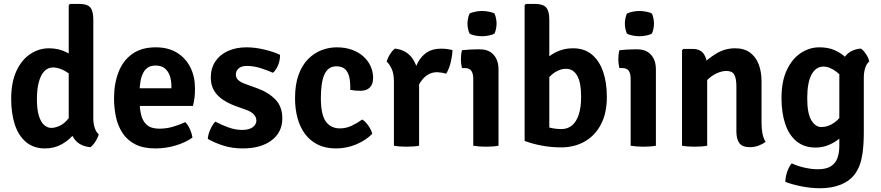

<svg xmlns="http://www.w3.org/2000/svg" viewBox="-20 -756 4568 996"><path d="M464 -142.5Q464 -116 471 -93.8Q478 -71.5 492 -59.5Q488 -42 475.2 -22Q462.5 -2 449 7.5Q391 2.5 363.8 -38Q336.5 -78.5 336.5 -134V-729L343 -735.5H393.5Q433 -735.5 448.5 -717.2Q464 -699 464 -655ZM38 -242.5Q38 -330 65.5 -388.5Q93 -447 137.8 -476.2Q182.5 -505.5 234 -505.5Q284 -505.5 324.2 -485.2Q364.5 -465 398.5 -442L380 -345Q351 -368 318.2 -387Q285.5 -406 255 -406Q229 -406 210.5 -387.2Q192 -368.5 181.8 -331.8Q171.5 -295 171.5 -241.5Q171.5 -189 181.5 -156Q191.5 -123 208.8 -107.8Q226 -92.5 246 -92.5Q266.5 -92.5 290.8 -104Q315 -115.5 337 -143.5Q359 -171.5 371.5 -220L400 -137.5Q393 -100 367 -65.2Q341 -30.5 301.5 -8.2Q262 14 213.5 14Q155 14 115.8 -18.5Q76.5 -51 57.2 -109Q38 -167 38 -242.5Z M654.5 -206.5V-298H869V-310.5Q869 -339 860.8 -363Q852.5 -387 834.8 -401.5Q817 -416 787 -416Q743.5 -416 723.8 -379.8Q704 -343.5 704 -275V-235.5Q704 -195 711.8 -161.5Q719.5 -128 741.8 -108.2Q764 -88.5 806.5 -88.5Q842.5 -88.5 876.2 -98.2Q910 -108 941 -122.5Q956 -107.5 965.8 -85Q975.5 -62.5 978.5 -42.5Q941.5 -16 890.2 -1Q839 14 786 14Q723 14 681.5 -7.5Q640 -29 615.8 -65.8Q591.5 -102.5 581.5 -149.2Q571.5 -196 571.5 -246Q571.5 -321 594.5 -381Q617.5 -441 665.5 -475.8Q713.5 -510.5 788 -510.5Q853.5 -510.5 898.8 -482.2Q944 -454 967.8 -406Q991.5 -358 991.5 -298Q991.5 -269 989 -249.2Q986.5 -229.5 981 -206.5Z M1058 -35.5Q1059 -57 1070.5 -83.2Q1082 -109.5 1097 -125Q1129.5 -108 1165 -95Q1200.5 -82 1236.5 -82Q1271 -82 1290.2 -95.5Q1309.5 -109 1310 -130Q1310 -148 1296.8 -162.5Q1283.5 -177 1256 -186.5L1199 -207Q1164.5 -220 1135.8 -239.2Q1107 -258.5 1090.2 -286.5Q1073.5 -314.5 1073.5 -353.5Q1073.5 -402 1097 -437.2Q1120.5 -472.5 1162.5 -491.5Q1204.5 -510.5 1259 -510.5Q1303 -510.5 1352 -498.8Q1401 -487 1432.5 -471.5Q1433.5 -456 1429 -437.5Q1424.5 -419 1415.8 -403.2Q1407 -387.5 1396 -378.5Q1367 -391.5 1331.2 -402.8Q1295.5 -414 1259 -414Q1233 -414 1218.2 -401.2Q1203.5 -388.5 1203.5 -369.5Q1203.5 -352.5 1215.5 -341Q1227.5 -329.5 1252.5 -320.5L1314.5 -298Q1371 -278 1407.8 -240.8Q1444.5 -203.5 1444.5 -142Q1444.5 -70 1389 -28Q1333.5 14 1238.5 14Q1185 14 1138.5 -0.8Q1092 -15.5 1058 -35.5Z M1797 -290Q1798 -325.5 1792.5 -353Q1787 -380.5 1771.2 -396.2Q1755.5 -412 1724.5 -412Q1683.5 -412 1664 -371.8Q1644.5 -331.5 1644.5 -246.5Q1644.5 -161.5 1670.2 -125.8Q1696 -90 1743.5 -90Q1775.5 -90 1805 -104Q1834.5 -118 1859 -136Q1875.5 -126.5 1891 -104Q1906.5 -81.5 1911 -61.5Q1877 -27.5 1827.2 -6.8Q1777.5 14 1723 14Q1669 14 1629.2 -5.5Q1589.5 -25 1563 -60.2Q1536.5 -95.5 1523.5 -143Q1510.5 -190.5 1510.5 -246.5Q1510.5 -317.5 1528.8 -367.8Q1547 -418 1578.2 -449.5Q1609.5 -481 1648.2 -495.8Q1687 -510.5 1727 -510.5Q1771 -510.5 1806 -497.8Q1841 -485 1865.5 -462.8Q1890 -440.5 1902.8 -412Q1915.5 -383.5 1915.5 -352Q1915.5 -318.5 1898.2 -301.8Q1881 -285 1850.5 -285Q1834 -285 1821.8 -286.2Q1809.5 -287.5 1797 -290Z M2327 -496.5Q2327 -472 2319 -436.5Q2311 -401 2294.5 -373.5Q2283 -377.5 2271.5 -379Q2260 -380.5 2248.5 -381.5Q2224.5 -381.5 2206 -372Q2187.5 -362.5 2173.5 -346.2Q2159.5 -330 2148.5 -308.5Q2137.5 -287 2129 -263L2112.5 -284Q2114.5 -322.5 2122.8 -361.2Q2131 -400 2148 -432.2Q2165 -464.5 2194.2 -484Q2223.5 -503.5 2267 -503.5Q2285.5 -503.5 2299 -501.8Q2312.5 -500 2327 -496.5ZM1986 -436Q1990 -453.5 2002.8 -474Q2015.5 -494.5 2029 -504Q2089 -496.5 2119 -453.5Q2149 -410.5 2154 -343V0Q2140.5 2.5 2123.5 3.8Q2106.5 5 2089 5Q2072 5 2054.8 3.8Q2037.5 2.5 2023.5 0V-332.5Q2023.5 -375 2011 -400.5Q1998.5 -426 1986 -436Z M2566 0Q2552.5 2.5 2535.2 3.8Q2518 5 2501 5Q2484 5 2466.8 3.8Q2449.5 2.5 2435 0V-348Q2435 -374 2425.2 -388.5Q2415.5 -403 2390 -403H2376.5Q2371 -425 2371 -448Q2371 -459.5 2372.2 -471.5Q2373.5 -483.5 2376.5 -495.5Q2397.5 -498 2418.2 -499Q2439 -500 2453 -500H2470.5Q2515 -500 2540.5 -472Q2566 -444 2566 -395.5ZM2405 -633.5Q2405 -646 2407.8 -660Q2410.5 -674 2415.5 -685.5Q2426.5 -691.5 2444.8 -695.2Q2463 -699 2480.5 -699Q2498 -699 2517 -695.2Q2536 -691.5 2545.5 -685.5Q2550.5 -674 2553.2 -659.8Q2556 -645.5 2556 -633.5Q2556 -621.5 2553.2 -607.5Q2550.5 -593.5 2545.5 -582Q2536 -576 2517 -572Q2498 -568 2480.5 -568Q2463 -568 2444.2 -571.8Q2425.5 -575.5 2415.5 -582Q2410.5 -593.5 2407.8 -607.5Q2405 -621.5 2405 -633.5Z M2829.5 -25H2701.5V-729L2708 -735.5H2757.5Q2796.5 -735.5 2813 -717.2Q2829.5 -699 2829.5 -655ZM3128 -255Q3128.5 -171 3098 -112Q3067.5 -53 3013.8 -22.2Q2960 8.5 2890.5 8.5Q2839.5 8.5 2791 -0.5Q2742.5 -9.5 2701.5 -25L2764.5 -123Q2793.5 -105 2825 -95.8Q2856.5 -86.5 2892.5 -86.5Q2925 -86.5 2947.8 -105.8Q2970.5 -125 2982.5 -162.2Q2994.5 -199.5 2994.5 -253Q2994.5 -330 2973.5 -364.5Q2952.5 -399 2917.5 -399Q2888.5 -400 2858 -380.5Q2827.5 -361 2808 -325.5L2789 -427Q2807 -447 2830.8 -465Q2854.5 -483 2885 -494.2Q2915.5 -505.5 2952.5 -505.5Q3011.5 -505.5 3050.2 -473.2Q3089 -441 3108.5 -384.5Q3128 -328 3128 -255Z M3382.5 0Q3369 2.5 3351.8 3.8Q3334.5 5 3317.5 5Q3300.5 5 3283.2 3.8Q3266 2.5 3251.5 0V-348Q3251.5 -374 3241.8 -388.5Q3232 -403 3206.5 -403H3193Q3187.5 -425 3187.5 -448Q3187.5 -459.5 3188.8 -471.5Q3190 -483.5 3193 -495.5Q3214 -498 3234.8 -499Q3255.5 -500 3269.5 -500H3287Q3331.5 -500 3357 -472Q3382.5 -444 3382.5 -395.5ZM3221.5 -633.5Q3221.5 -646 3224.2 -660Q3227 -674 3232 -685.5Q3243 -691.5 3261.2 -695.2Q3279.5 -699 3297 -699Q3314.5 -699 3333.5 -695.2Q3352.5 -691.5 3362 -685.5Q3367 -674 3369.8 -659.8Q3372.5 -645.5 3372.5 -633.5Q3372.5 -621.5 3369.8 -607.5Q3367 -593.5 3362 -582Q3352.5 -576 3333.5 -572Q3314.5 -568 3297 -568Q3279.5 -568 3260.8 -571.8Q3242 -575.5 3232 -582Q3227 -593.5 3224.2 -607.5Q3221.5 -621.5 3221.5 -633.5Z M3574 -502Q3612.5 -502 3630.5 -476.8Q3648.5 -451.5 3648.5 -408V0Q3635 2.5 3617.8 3.8Q3600.5 5 3583.5 5Q3567 5 3549.5 3.8Q3532 2.5 3518 0V-495.5L3524.5 -502ZM3930.5 -115.5Q3930.5 -88 3935.2 -63.5Q3940 -39 3951.5 -20.5Q3937.5 -9 3915.8 -0.8Q3894 7.5 3870 7.5Q3831 7.5 3815.5 -13.5Q3800 -34.5 3800 -74.5V-307Q3800 -349 3789.2 -368.5Q3778.5 -388 3748 -388Q3727.5 -388 3703 -378Q3678.5 -368 3655.5 -347.5Q3632.5 -327 3616.5 -296V-415Q3651 -451 3695.8 -478.2Q3740.5 -505.5 3794 -505.5Q3840.5 -505.5 3870.8 -483.2Q3901 -461 3915.8 -422.2Q3930.5 -383.5 3930.5 -334Z M4489 -437Q4475 -425.5 4468 -402.8Q4461 -380 4461 -354V-74.5Q4461 -10.5 4455.2 32.2Q4449.5 75 4438.5 103Q4427.5 131 4411.5 151Q4385 185 4339 202.8Q4293 220.5 4234.5 220.5Q4188 220.5 4139.2 211Q4090.5 201.5 4054 187.5Q4054 164 4063.2 136Q4072.5 108 4087 91.5Q4118.5 106 4154.8 114Q4191 122 4222.5 122Q4266 122 4290.2 106.5Q4314.5 91 4324.2 63.8Q4334 36.5 4334 2.5V-363Q4334 -418.5 4361 -458.8Q4388 -499 4446 -504Q4459.5 -495 4472.8 -474.8Q4486 -454.5 4489 -437ZM4034 -247.5Q4034 -334.5 4061.8 -393Q4089.5 -451.5 4134.2 -481Q4179 -510.5 4230 -510.5Q4276.5 -510.5 4309.5 -495.8Q4342.5 -481 4365.5 -459.5Q4388.5 -438 4403 -416.5L4383 -308Q4355.5 -356 4319.8 -383.2Q4284 -410.5 4252 -410.5Q4211.5 -410.5 4189.5 -368.5Q4167.5 -326.5 4167.5 -246.5Q4167.5 -167.5 4188.8 -132.2Q4210 -97 4241 -97Q4276 -97 4308.5 -120.2Q4341 -143.5 4361.5 -184L4380 -89.5Q4365 -64 4339.5 -41.5Q4314 -19 4281 -4.8Q4248 9.5 4211 9.5Q4151.5 9.5 4112 -23Q4072.5 -55.5 4053.2 -113.5Q4034 -171.5 4034 -247.5Z"/></svg>

Font: Signika SemiBold
Style: Regular
Weight: 600
Designer: Anna Giedry
Foundry: Anna Giedry
Version: Version 2.001